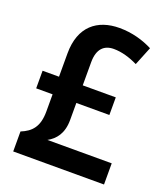

<svg xmlns="http://www.w3.org/2000/svg" viewBox="-134 -818 794 912"><g transform="rotate(20 263.5 -362.0)"><path d="M314 -724C202 -724 122 -662 122 -526V-408H39V-319H122V-232C122 -155 91 -122 39 -101V0H498V-107H173C211 -128 242 -164 242 -233V-319H409V-408H242V-525C242 -593 274 -621 322 -621C362 -621 403 -609 444 -589L482 -683C435 -707 378 -724 314 -724Z"/></g></svg>

Font: Noto Sans Kannada SemiCondensed SemiBold
Style: Regular
Weight: 600
Width: 4
Designer: Jelle Bosma - Monotype Design Team
Foundry: Monotype Imaging Inc.
Version: Version 2.005